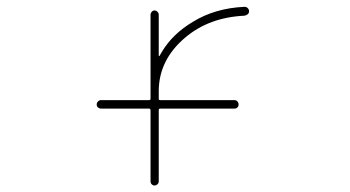

<svg xmlns="http://www.w3.org/2000/svg" viewBox="-20 -575 1040 571"><path d="M427.7 -36.1V-247.1Q427.7 -252 422.9 -252H280.3Q275.4 -252 271.5 -255.4Q267.6 -258.8 267.6 -264.2Q267.6 -269.5 271.5 -273.4Q275.4 -277.3 280.3 -277.3H422.9Q427.7 -277.3 427.7 -281.2V-531.2Q427.7 -536.1 431.2 -540Q434.6 -543.9 439.5 -543.9Q444.3 -543.9 448.2 -540Q452.1 -536.1 452.1 -531.2V-409.2Q452.1 -408.2 453.1 -408.2Q454.1 -408.2 454.1 -408.2L460.9 -419.9Q493.2 -474.6 554.7 -510.7Q620.1 -550.8 707 -554.7Q708 -554.7 708 -554.7Q712.9 -554.7 716.8 -550.8Q720.7 -546.9 720.7 -541.5Q720.7 -536.1 716.8 -532.7Q712.9 -529.3 707 -528.3Q601.6 -523.4 530.3 -462.9Q452.1 -396.5 452.1 -303.7V-281.2Q452.1 -277.3 456.1 -277.3H676.8Q682.6 -277.3 686 -273.4Q689.5 -269.5 689.5 -264.2Q689.5 -258.8 686 -255.4Q682.6 -252 676.8 -252H456.1Q452.1 -252 452.1 -247.1V-36.1Q452.1 -30.3 448.2 -26.9Q444.3 -23.4 439.5 -23.4Q434.6 -23.4 431.2 -26.9Q427.7 -30.3 427.7 -36.1Z"/></svg>

Font: Rounded-L Mgen+ 2m thin
Style: Regular
Weight: 100
Designer: [Source Han Sans]
Ryoko NISHIZUKA  (kana & ideographs); Paul D. Hunt (Latin, Greek & Cyrillic); Wenlong ZHANG  (bopomofo
Version: Version 1.059.20150602